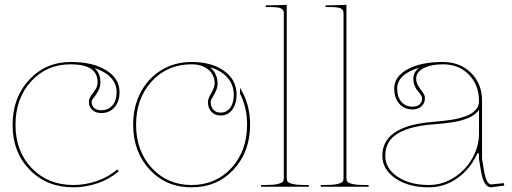

<svg xmlns="http://www.w3.org/2000/svg" viewBox="-20 -782 2143 804"><path d="M375.5 -497.1Q400.4 -475.1 400.4 -438Q400.4 -417 391.1 -400.6Q381.8 -384.3 372.8 -373.5Q363.8 -362.8 363.8 -355.5Q363.8 -339.8 374.3 -330.1Q384.8 -320.3 403.8 -320.3Q433.1 -320.3 450.7 -340.6Q468.3 -360.8 468.3 -396.5Q468.3 -430.7 444.6 -456.5Q420.9 -482.4 375.5 -497.1ZM277.3 -522.5Q368.7 -522.5 424.6 -487.8Q480.5 -453.1 480.5 -396.5Q480.5 -356.4 459.5 -332.5Q438.5 -308.6 403.8 -308.6Q380.9 -308.6 366.5 -321.5Q352.1 -334.5 352.1 -355.5Q352.1 -368.2 361.1 -380.4Q370.1 -392.6 379.4 -406.7Q388.7 -420.9 388.7 -438Q388.7 -512.7 275.9 -512.7Q175.3 -512.7 110.1 -441.2Q44.9 -369.6 44.9 -258.8Q44.9 -148.4 112.8 -77.9Q180.7 -7.3 287.6 -7.3Q336.9 -7.3 385.3 -23.9Q433.6 -40.5 471.2 -72.3L477.5 -64.9Q438.5 -31.7 388.4 -14.6Q338.4 2.4 287.6 2.4Q176.3 2.4 104.5 -71Q32.7 -144.5 32.7 -258.8Q32.7 -373 102.1 -447.8Q171.4 -522.5 277.3 -522.5Z M859.4 -500.5Q890.1 -475.6 891.1 -433.1Q891.1 -416 884 -400.6Q877 -385.3 869.6 -373.8Q862.3 -362.3 862.3 -355.5Q862.3 -334.5 873.5 -322.5Q884.8 -310.5 904.3 -310.5Q928.7 -310.5 943.8 -330.3Q959 -350.1 959 -386.2Q958.5 -426.8 932.9 -456.5Q907.2 -486.3 859.4 -500.5ZM782.2 -522.5Q866.7 -522.5 918.5 -485.1Q970.2 -447.8 970.7 -386.7Q970.7 -346.7 952.4 -322.5Q934.1 -298.3 904.3 -298.3Q879.9 -298.3 865.2 -314Q850.6 -329.6 850.6 -355.5Q850.6 -368.2 864.7 -392.3Q878.9 -416.5 878.9 -433.1Q878.4 -468.8 852.1 -490.7Q825.7 -512.7 782.2 -512.7Q680.7 -512.7 615.2 -441.2Q549.8 -369.6 549.8 -259.8Q549.8 -149.9 615.5 -78.6Q681.2 -7.3 782.2 -7.3Q883.3 -7.3 949 -78.6Q1014.6 -149.9 1014.6 -259.8Q1014.6 -332 985.4 -389.2L984.9 -414.1Q1027.3 -346.7 1027.3 -259.8Q1027.3 -146 958 -71.8Q888.7 2.4 782.2 2.4Q675.8 2.4 606.7 -71.8Q537.6 -146 537.6 -259.8Q537.6 -335 568.8 -394.8Q600.1 -454.6 656 -488.5Q711.9 -522.5 782.2 -522.5Z M1180.7 -35.2Q1180.7 -26.4 1184.8 -21Q1189 -15.6 1206.3 -11.5Q1223.6 -7.3 1255.9 -7.3H1273.4V0H1073.2V-7.3H1093.3Q1125.5 -7.3 1142.8 -11.5Q1160.2 -15.6 1164.3 -21Q1168.5 -26.4 1168.5 -35.2V-727.5Q1168.5 -741.2 1156.7 -746.8Q1145 -752.4 1115.7 -752.4H1093.3V-759.8H1115.7L1180.7 -761.7Z M1430.7 -35.2Q1430.7 -26.4 1434.8 -21Q1439 -15.6 1456.3 -11.5Q1473.6 -7.3 1505.9 -7.3H1523.4V0H1323.2V-7.3H1343.3Q1375.5 -7.3 1392.8 -11.5Q1410.2 -15.6 1414.3 -21Q1418.5 -26.4 1418.5 -35.2V-727.5Q1418.5 -741.2 1406.7 -746.8Q1395 -752.4 1365.7 -752.4H1343.3V-759.8H1365.7L1430.7 -761.7Z M1735.4 -498.5Q1690.4 -485.8 1666.7 -463.1Q1643.1 -440.4 1643.1 -411.6Q1643.1 -376 1660.6 -355.7Q1678.2 -335.4 1707.5 -335.4Q1726.6 -335.4 1737.1 -345.2Q1747.6 -355 1747.6 -370.6Q1747.6 -377 1741.9 -385.3Q1736.3 -393.6 1729.2 -401.1Q1722.2 -408.7 1716.6 -422.6Q1710.9 -436.5 1710.9 -453.1Q1710.9 -479.5 1735.4 -498.5ZM1834 -522.5Q1906.2 -522.5 1952.4 -476.8Q1998.5 -431.2 1998.5 -360.4V-117.7L2006.3 -69.8Q2016.1 -10.3 2036.6 -9.8L2090.3 -15.1L2091.3 -4.9L2036.6 2.4H2036.1Q2004.9 2.4 1993.7 -67.9Q1992.7 -73.2 1990.7 -85.9Q1988.8 -98.6 1987.3 -106.9Q1985.8 -115.2 1985.8 -117.2V-127.9Q1985.8 -141.6 1982.4 -141.6Q1979 -141.6 1974.6 -130.9Q1947.3 -72.8 1894 -35.2Q1840.8 2.4 1775.9 2.4Q1690.9 2.4 1636 -34.9Q1581.1 -72.3 1581.1 -129.9Q1581.1 -249.5 1775.4 -270Q1781.2 -270.5 1800.8 -272.5Q1820.3 -274.4 1831.8 -275.4Q1843.3 -276.4 1863.3 -279.3Q1883.3 -282.2 1896.2 -285.4Q1909.2 -288.6 1925.5 -293.9Q1941.9 -299.3 1952.1 -305.7Q1962.4 -312 1971.2 -321.3Q1980 -330.6 1983.4 -341.3Q1985.8 -350.1 1985.8 -357.4V-360.4Q1985.4 -426.3 1943.4 -469.5Q1901.4 -512.7 1835.4 -512.7Q1784.7 -512.7 1753.7 -496.3Q1722.7 -480 1722.7 -453.1Q1722.7 -436 1731.7 -421.9Q1740.7 -407.7 1750 -395.5Q1759.3 -383.3 1759.3 -370.6Q1759.3 -349.6 1744.9 -336.7Q1730.5 -323.7 1707.5 -323.7Q1672.9 -323.7 1651.9 -347.7Q1630.9 -371.6 1630.9 -411.6Q1630.9 -461.4 1686.8 -491.9Q1742.7 -522.5 1834 -522.5ZM1985.8 -323.2Q1979 -312 1967 -302.7Q1955.1 -293.5 1938.7 -287.1Q1922.4 -280.8 1907.2 -276.6Q1892.1 -272.5 1870.8 -269.5Q1849.6 -266.6 1836.7 -265.1Q1823.7 -263.7 1803 -262Q1782.2 -260.3 1776.4 -259.8Q1735.8 -255.4 1704.6 -247.1Q1673.3 -238.8 1647.2 -223.9Q1621.1 -209 1607.2 -185.3Q1593.3 -161.6 1593.3 -129.9Q1593.3 -76.7 1644.8 -42Q1696.3 -7.3 1775.9 -7.3Q1833 -7.3 1882.1 -39.1Q1931.2 -70.8 1958.5 -120.4Q1985.8 -169.9 1985.8 -222.7Z"/></svg>

Font: ZnikomitNo24
Style: Thin
Weight: 300
Designer: gluk
Foundry: gluk
Version: Version 0.55